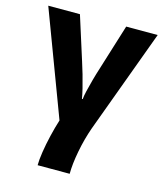

<svg xmlns="http://www.w3.org/2000/svg" viewBox="-116 -638 833 966"><g transform="rotate(15 300.0 -154.5)"><path d="M171 240Q171 212 177.5 170Q184 128 195 81.5Q206 35 219 -6L15 -549H180L252 -322Q261 -295 271 -260Q281 -225 289 -192.5Q297 -160 300 -140H304Q305 -155 311.5 -183Q318 -211 327.5 -245.5Q337 -280 348 -314L421 -549H585L386 -9Q364 53 351 121.5Q338 190 338 240Z"/></g></svg>

Font: Noto Sans Mono ExtraBold
Style: Regular
Weight: 800
Designer: Monotype Design Team
Foundry: Monotype Imaging Inc.
Version: Version 2.014